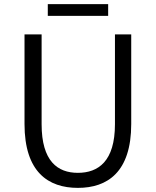

<svg xmlns="http://www.w3.org/2000/svg" viewBox="-20 -899 756 932"><path d="M358 13C502 13 617 -64 617 -297V-732H538V-296C538 -116 457 -60 358 -60C260 -60 182 -116 182 -296V-732H99V-297C99 -64 214 13 358 13ZM212 -822H505V-879H212Z"/></svg>

Font: Noto Sans CJK JP DemiLight
Style: Regular
Weight: 350
Designer: Ryoko NISHIZUKA (kana & ideographs); Paul D. Hunt (Latin, Greek & Cyrillic); Wenlong ZHANG (bopomofo); Sandoll Communica
Foundry: Adobe Systems Incorporated
Version: Version 1.004;PS 1.004;hotconv 1.0.82;makeotf.lib2.5.63406